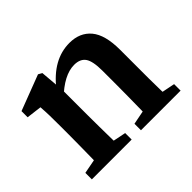

<svg xmlns="http://www.w3.org/2000/svg" viewBox="-106 -613 774 774"><g transform="rotate(-45 280.5 -226.5)"><path d="M368 0Q369 -21 369.5 -55Q370 -89 370.5 -126.5Q371 -164 371 -193V-279Q371 -334 356 -355.5Q341 -377 307 -377Q249 -377 181 -311L173 -358H187Q261 -453 356 -453Q415 -453 448 -413.5Q481 -374 481 -289V-193Q481 -164 481 -126.5Q481 -89 482 -55Q483 -21 484 0ZM31 0V-37L125 -55H169L258 -37V0ZM90 0Q91 -21 91.5 -55.5Q92 -90 92.5 -127.5Q93 -165 93 -193V-241Q93 -279 92.5 -301.5Q92 -324 90 -352L25 -360V-395L177 -453L193 -444L202 -339V-193Q202 -165 202.5 -127.5Q203 -90 203.5 -55.5Q204 -21 205 0ZM311 0V-37L403 -55H447L537 -37V0Z"/></g></svg>

Font: Lisu Bosa
Style: Bold
Weight: 700
Designer: David Morse, Annie Olsen, Victor Gaultney, Frank Grießhammer (Latin)
Foundry: SIL International
Version: Version 2.000